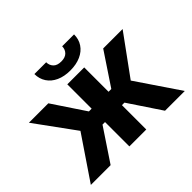

<svg xmlns="http://www.w3.org/2000/svg" viewBox="-157 -938 1160 1160"><g transform="rotate(-45 423.0 -357.5)"><path d="M208 -275.4 22.5 -530.3H188.5L327.1 -322.3H350.6V-530.3H495.1V-322.3H518.6L657.2 -530.3H823.2L637.7 -275.4L824.2 0H655.3L516.6 -208H495.1V0H350.6V-208H329.1L190.4 0H21.5ZM422.9 -576.2Q371.6 -576.2 333.5 -593.5Q295.4 -610.8 274.7 -642.3Q253.9 -673.8 253.9 -714.8H354.5Q354.5 -689 371.3 -671.1Q388.2 -653.3 422.9 -653.3Q457 -653.3 474.1 -670.9Q491.2 -688.5 491.2 -714.8H592.8Q592.8 -673.3 572 -642.1Q551.3 -610.8 512.9 -593.5Q474.6 -576.2 422.9 -576.2Z"/></g></svg>

Font: Pretendard JP
Style: Bold
Weight: 700
Designer: Base glyphs from Inter by Rasmus Andersson; Hangeul glyphs from Noto Sans CJK(Source Han Sans) by Jang Soo-young and Kan
Foundry: Kil Hyung-jin
Version: Version 1.309